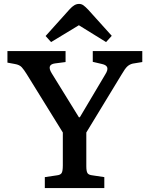

<svg xmlns="http://www.w3.org/2000/svg" viewBox="-20 -961 766 981"><path d="M209 0V-56L270 -65Q289 -67 295 -77Q301 -87 301 -116V-284L116 -583Q103 -604 91.5 -617Q80 -630 56 -634L18 -641V-700H315V-644L261 -637Q217 -631 244 -587L383 -362H388L518 -581Q532 -603 528 -616Q524 -629 501 -634L454 -645V-700H707V-644L658 -636Q642 -632 630.5 -621.5Q619 -611 601 -580L421 -284V-112Q421 -86 427 -76.5Q433 -67 453 -65L513 -56V0ZM241 -746 213 -777 337 -915Q348 -927 359.5 -934Q371 -941 384 -941Q396 -941 406 -934Q416 -927 432 -910L551 -778L522 -746L383 -832Z"/></svg>

Font: Literata Medium
Style: Regular
Weight: 500
Designer: Latin by Veronika Burian and Jose Scaglione. Greek by Irene Vlachou. Cyrillic by Vera Evstafieva.
Foundry: TypeTogether
Version: Version 3.103; ttfautohint (v1.8.4.7-5d5b);gftools[0.9.29]